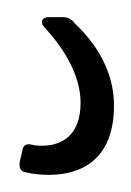

<svg xmlns="http://www.w3.org/2000/svg" viewBox="-20 -20 153 224"><path d="M10 181C18 183 28 184 37 184C74 184 113 167 113 103C113 72 100 38 67 7C66 6 65 4 63 3C61 1 57 0 53 0H37C32 0 29 2 29 6C29 8 30 10 32 12C55 37 74 68 74 100C74 138 52 150 29 150C26 150 22 150 18 149C11 147 7 149 6 156L3 169C2 176 4 180 10 181Z"/></svg>

Font: Barlow Condensed Light
Style: Regular
Weight: 300
Width: 3
Designer: Jeremy Tribby
Foundry: Tribby Type
Version: Version 1.422;hotconv 1.0.109;makeotfexe 2.5.65596